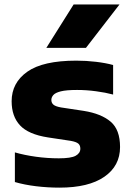

<svg xmlns="http://www.w3.org/2000/svg" viewBox="-20 -828 582 858"><path d="M246 10.5Q192.5 10.5 141 4.2Q89.5 -2 46.5 -14.5V-147Q90 -134.5 141 -127.5Q192 -120.5 243 -120.5Q297.5 -120.5 318.2 -132Q339 -143.5 339 -163.5Q339 -178.5 330 -186.2Q321 -194 296.5 -198.5L194 -214Q107 -227.5 69.5 -267.8Q32 -308 32 -375.5Q32 -458 102 -507.5Q172 -557 321 -557Q365 -557 409 -551.8Q453 -546.5 485.5 -537.5V-405.5Q452 -414.5 409.2 -420.2Q366.5 -426 324.5 -426Q276.5 -426 251.8 -419.8Q227 -413.5 218.2 -403.2Q209.5 -393 209.5 -381.5Q209.5 -368.5 218.5 -360.5Q227.5 -352.5 252 -348L354.5 -332.5Q432.5 -320 474.5 -284.2Q516.5 -248.5 516.5 -171Q516.5 -86.5 446.2 -38Q376 10.5 246 10.5ZM187 -614 309 -808H514L364 -614Z"/></svg>

Font: Encode Sans Semi Expanded ExtraBold
Style: Regular
Weight: 800
Width: 6
Designer: Multiple Designers
Foundry: Impallari Type
Version: Version 3.000; ttfautohint (v1.8.3) -l 8 -r 50 -G 200 -x 14 